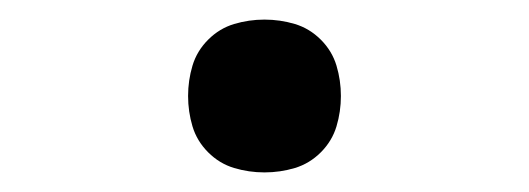

<svg xmlns="http://www.w3.org/2000/svg" viewBox="-20 -438 540 196"><path d="M250 -262Q234 -262 219 -266.5Q204 -271 192.5 -282.5Q181 -294 176.5 -309Q172 -324 172 -340Q172 -356 176.5 -371Q181 -386 192.5 -397.5Q204 -409 219 -413.5Q234 -418 250 -418Q266 -418 281 -413.5Q296 -409 307.5 -397.5Q319 -386 323.5 -371Q328 -356 328 -340Q328 -324 323.5 -309Q319 -294 307.5 -282.5Q296 -271 281 -266.5Q266 -262 250 -262Z"/></svg>

Font: Moesevka
Style: Regular
Weight: 400
Monospace: yes
Designer: Belleve Invis
Foundry: Belleve Invis
Version: Version 32.5.0; ttfautohint (v1.8.4)